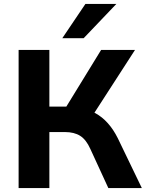

<svg xmlns="http://www.w3.org/2000/svg" viewBox="-20 -960 748 980"><path d="M75 0V-705H232V-416H332L307 -397L496 -705H669L450 -366L386 -410Q431 -402 466.5 -382.5Q502 -363 530.5 -331Q559 -299 581 -255L704 0H533L441 -200Q420 -247 389.5 -266.5Q359 -286 311 -286H232V0ZM298 -765 416 -940H574L407 -765Z"/></svg>

Font: Nunito Sans 11pt ExtraBold
Style: Regular
Weight: 800
Version: Version 3.101;gftools[0.9.27]